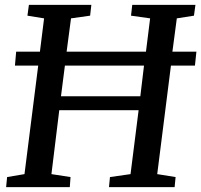

<svg xmlns="http://www.w3.org/2000/svg" viewBox="-20 -764 822 784"><path d="M353 -744 348 -700 270 -689 252 -553H576L593 -689L515 -700L520 -744H778L772 -700L702 -689L684 -553H782L776 -496H678L622 -53L697 -41L693 0H425L429 -41L513 -53L546 -314H222L190 -53L268 -41L265 0H5L9 -41L80 -53L136 -496H41L46 -553H143L160 -689L92 -700L98 -744ZM229 -371H553L568 -496H245Z"/></svg>

Font: Koeln Type Serif
Style: Italic
Weight: 400
Italic angle: -8°
Designer: Eben Sorkin
Foundry: Eben Sorkin
Version: Version 2.002